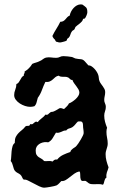

<svg xmlns="http://www.w3.org/2000/svg" viewBox="-20 -848 569 893"><path d="M484.9 -69.8Q483.4 -62.5 481.2 -57.4Q479 -52.2 477.3 -47.1Q475.6 -42 474.9 -36.1Q474.1 -30.3 475.1 -22Q470.7 -19.5 468.8 -15.4Q466.8 -11.2 465.6 -6.6Q464.4 -2 463.1 2.9Q461.9 7.8 459 11.2Q448.2 7.8 437.5 8.3Q426.8 8.8 416 8.8Q404.8 8.8 398.9 7.1Q393.1 5.4 384.8 -2Q378.9 -7.8 373.3 -6.8Q367.7 -5.9 363 -6.3Q358.4 -6.8 355.7 -12.9Q353 -19 353 -38.1Q353 -41 352.5 -44.4Q352.1 -47.9 349.1 -50.8Q336.4 -47.9 325.7 -40.3Q314.9 -32.7 305.2 -24.7Q295.4 -16.6 285.6 -10.7Q275.9 -4.9 265.1 -5.9Q259.8 -0.5 254.9 4.9Q250 10.3 243.2 14.2Q239.7 15.6 231.7 17.6Q223.6 19.5 214.8 21Q206.1 22.5 197.8 23.7Q189.5 24.9 186 24.9Q175.8 24.9 162.1 18.3Q148.4 11.7 135 4.4Q121.6 -2.9 109.9 -8.5Q98.1 -14.2 90.8 -12.2Q85.4 -16.6 83 -23.2Q80.6 -29.8 75.2 -35.2Q68.8 -40.5 61.5 -43.9Q54.2 -47.4 48.8 -54.2Q45.4 -59.1 43.7 -64.7Q42 -70.3 40.3 -76.4Q38.6 -82.5 36.4 -88.4Q34.2 -94.2 29.8 -99.1Q31.7 -107.4 32.2 -119.6Q32.7 -131.8 33.9 -144.3Q35.2 -156.7 38.3 -167.5Q41.5 -178.2 48.8 -183.1V-187Q48.8 -202.1 53.7 -211.7Q58.6 -221.2 65.9 -228.8Q73.2 -236.3 82 -243.2Q90.8 -250 98.1 -259.8Q102.5 -263.2 107.4 -262.5Q112.3 -261.7 117.2 -264.2L120.1 -270Q122.6 -271 124.5 -270.5Q126.5 -270 127.9 -270Q130.4 -270 132.8 -272Q135.3 -273.9 137.7 -276.1Q140.1 -278.3 142.8 -280.3Q145.5 -282.2 148.9 -282.2Q150.4 -282.2 152.3 -281.5Q154.3 -280.8 155.8 -279.8Q159.2 -285.2 163.8 -289.3Q168.5 -293.5 173.3 -297.4Q178.2 -301.3 182.9 -305.4Q187.5 -309.6 190.9 -314.9Q192.9 -314 196.8 -314Q201.2 -314 203.6 -316.2Q206.1 -318.4 208.7 -321Q211.4 -323.7 214.8 -325.9Q218.3 -328.1 225.1 -328.1Q226.6 -328.1 231 -330.1Q235.4 -332 240.2 -334.7Q245.1 -337.4 249.5 -340.1Q253.9 -342.8 255.9 -344.2L261.2 -345.2Q265.6 -345.2 269.5 -343.5Q273.4 -341.8 277.8 -340.8Q284.2 -347.2 290.5 -353Q296.9 -358.9 300.8 -367.2Q307.1 -369.1 315.4 -374.5Q323.7 -379.9 331.3 -386.7Q338.9 -393.6 344 -401.6Q349.1 -409.7 349.1 -417Q349.1 -424.8 345 -432.1Q340.8 -439.5 335.4 -446.5Q330.1 -453.6 324.7 -460.9Q319.3 -468.3 316.9 -476.1H314.9Q309.1 -476.1 304.4 -481.7Q299.8 -487.3 293.9 -488.8Q289.1 -490.7 283.7 -490.7Q278.3 -490.7 272.9 -490.7Q267.6 -490.7 262.5 -491.7Q257.3 -492.7 252.9 -496.1Q243.2 -494.1 237.3 -489Q231.4 -483.9 225.6 -478.5Q219.7 -473.1 211.9 -469.5Q204.1 -465.8 190.9 -466.8Q182.1 -448.7 175 -429.2Q168 -409.7 155.8 -393.1Q152.8 -382.3 150.1 -371.8Q147.5 -361.3 140.1 -354Q130.4 -351.1 120.1 -351.1Q109.4 -351.1 96.4 -355.2Q83.5 -359.4 72.3 -366.7Q61 -374 53.5 -384Q45.9 -394 45.9 -405.8Q45.9 -418.5 51 -430.9Q56.2 -443.4 56.2 -457Q63 -459.5 66.9 -464.8Q70.8 -470.2 74 -476.3Q77.1 -482.4 80.8 -487.8Q84.5 -493.2 90.8 -496.1V-500Q90.8 -504.4 93.3 -506.6Q95.7 -508.8 94.2 -515.1Q116.7 -528.3 129.9 -550.8Q138.2 -554.7 147.5 -557.1Q156.7 -559.6 165 -564Q172.4 -566.9 179 -572.3Q185.5 -577.6 193.8 -580.1Q206.1 -582.5 218 -580.8Q230 -579.1 241.2 -579.1Q251 -579.1 258.1 -583Q265.1 -586.9 274.9 -586.9Q284.7 -586.9 294.4 -585.7Q304.2 -584.5 314 -583Q318.4 -582 322 -579.8Q325.7 -577.6 330.1 -576.2Q345.2 -573.2 352.1 -573Q358.9 -572.8 363.8 -570.8Q368.7 -568.8 374 -563.2Q379.4 -557.6 391.1 -543.9H393.1Q399.4 -543.9 406.2 -539.3Q413.1 -534.7 419.2 -528.1Q425.3 -521.5 429.7 -514.4Q434.1 -507.3 436 -502Q439 -494.6 439.5 -486.1Q439.9 -477.5 442.9 -470.2Q445.8 -463.4 450.2 -457.5Q454.6 -451.7 458.7 -445.8Q462.9 -439.9 466.1 -433.6Q469.2 -427.2 469.2 -419.9Q469.2 -410.2 467 -401.1Q464.8 -392.1 464.8 -382.8Q464.8 -374.5 468.5 -366.9Q472.2 -359.4 472.2 -351.1Q472.2 -340.3 468.5 -330.6Q464.8 -320.8 464.8 -310.1Q464.8 -295.9 468.5 -281.7Q472.2 -267.6 478 -253.9Q475.1 -245.1 475.1 -234.9Q475.1 -220.7 478 -207.3Q481 -193.8 481 -180.2Q481 -173.3 479.5 -167.5Q478 -161.6 476.1 -155.8Q474.1 -149.9 472.7 -144Q471.2 -138.2 471.2 -130.9Q471.2 -115.2 475.1 -100.1Q479 -85 484.9 -69.8ZM369.1 -229Q369.1 -238.3 367.7 -246.6Q366.2 -254.9 366.2 -264.2Q366.2 -274.4 362.8 -279.3Q359.4 -284.2 349.1 -283.2H342.8Q335.9 -276.9 330.3 -269.5Q324.7 -262.2 316.9 -256.8Q310.1 -252.4 301.8 -250.5Q293.5 -248.5 288.1 -241.2H286.1Q279.3 -241.2 274.4 -239Q269.5 -236.8 264.6 -234.6Q259.8 -232.4 254.2 -231Q248.5 -229.5 240.2 -231Q232.4 -218.8 225.1 -205.8Q217.8 -192.9 204.1 -186L195.8 -187Q187 -187.5 178 -185.1Q168.9 -182.6 161.9 -177.7Q154.8 -172.9 150.4 -165.5Q146 -158.2 146 -147.9Q146 -134.8 149.9 -128.2Q153.8 -121.6 159.7 -117.4Q165.5 -113.3 172.4 -109.9Q179.2 -106.4 185.1 -99.1Q190.4 -98.1 196.3 -98.6Q202.1 -99.1 208 -99.1Q211.9 -99.1 216.1 -98.9Q220.2 -98.6 223.1 -96.2Q229 -101.6 232.9 -104.2Q236.8 -106.9 246.1 -106Q257.3 -120.1 273.9 -127.9Q290.5 -135.7 307.1 -141.1Q308.1 -146.5 311.8 -150.4Q315.4 -154.3 319.8 -157.5Q324.2 -160.6 328.6 -163.3Q333 -166 335.9 -169.9Q338.9 -172.9 344.5 -181.2Q350.1 -189.5 355.7 -199Q361.3 -208.5 365.2 -216.8Q369.1 -225.1 369.1 -229ZM386.2 -790.5Q386.2 -788.1 385 -783.7Q383.8 -779.3 381.8 -774.9Q379.9 -770.5 377.9 -766.8Q376 -763.2 374 -761.7Q371.6 -760.7 369.6 -761Q367.7 -761.2 366.2 -759.3Q364.7 -752.9 360.8 -748.3Q356.9 -743.7 351.8 -739.5Q346.7 -735.4 341.6 -731.7Q336.4 -728 332 -723.6Q329.6 -720.7 328.6 -717Q327.6 -713.4 325.2 -710.4Q322.8 -708 319.6 -706.5Q316.4 -705.1 314.9 -702.6Q309.6 -695.8 307.4 -687.3Q305.2 -678.7 299.3 -672.4L293.9 -668.5Q291.5 -666 291.5 -663.6Q291.5 -661.1 289.1 -658.7Q287.6 -657.7 283.4 -656.2Q279.3 -654.8 274.4 -653.6Q269.5 -652.3 265.4 -651.4Q261.2 -650.4 259.3 -650.4Q252.4 -650.4 245.1 -653.3Q241.7 -653.3 240.2 -655Q238.8 -656.7 237.5 -659.2Q236.3 -661.6 235.4 -663.6Q234.4 -665.5 231.9 -666.5Q229.5 -670.9 226.8 -673.6Q224.1 -676.3 224.1 -681.6Q232.4 -698.7 242.4 -714.4Q252.4 -730 260.3 -746.6Q269 -746.6 274.7 -750Q280.3 -753.4 284.4 -758.3Q288.6 -763.2 293 -768.1Q297.4 -772.9 304.2 -775.4Q305.7 -784.2 310.3 -793.5Q314.9 -802.7 321.8 -810.3Q328.6 -817.9 337.4 -822.8Q346.2 -827.6 356 -827.6Q361.3 -827.6 363.3 -826.7Q369.1 -822.3 373.5 -819.3Q377.9 -816.4 380.6 -813.2Q383.3 -810.1 384.8 -804.9Q386.2 -799.8 386.2 -790.5Z"/></svg>

Font: Margarine
Style: Regular
Weight: 400
Designer: Astigmatic (AOETI)
Foundry: Astigmatic (AOETI)
Version: Version 1.000